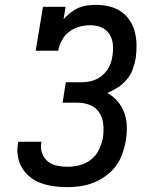

<svg xmlns="http://www.w3.org/2000/svg" viewBox="-20 -763 640 791"><path d="M258 8Q230 8 203.5 4.5Q177 1 152 -7.5Q127 -16 106.5 -31.5Q86 -47 72.5 -68.5Q59 -90 54 -117Q49 -144 54 -171Q54 -173 54.5 -175Q55 -177 55 -179H151Q151 -178 150.5 -177Q150 -176 150 -174Q146 -153 153.5 -132Q161 -111 177 -98Q193 -85 214.5 -80.5Q236 -76 258 -76Q283 -76 308.5 -82.5Q334 -89 355 -105.5Q376 -122 387.5 -146Q399 -170 404 -195Q408 -222 405.5 -249.5Q403 -277 389.5 -298.5Q376 -320 351.5 -330Q327 -340 300 -340H238L251 -424H314Q329 -424 344 -426.5Q359 -429 373.5 -435Q388 -441 400.5 -451.5Q413 -462 422 -475Q431 -488 436 -502.5Q441 -517 443 -532Q447 -556 445 -579.5Q443 -603 431 -622Q419 -641 398 -650Q377 -659 353 -659Q330 -659 307.5 -653Q285 -647 266 -633Q247 -619 235.5 -598Q224 -577 220 -554H127L157 -735H250L242 -684Q255 -699 270.5 -711Q286 -723 303.5 -730.5Q321 -738 339.5 -740.5Q358 -743 376 -743Q404 -743 430.5 -736.5Q457 -730 478.5 -715.5Q500 -701 514.5 -679Q529 -657 535.5 -631.5Q542 -606 542.5 -578Q543 -550 539 -522Q535 -499 526.5 -476.5Q518 -454 502 -435Q486 -416 465 -402.5Q444 -389 422 -380Q446 -367 464.5 -345.5Q483 -324 492.5 -297Q502 -270 502.5 -240.5Q503 -211 498 -181Q493 -154 483.5 -127.5Q474 -101 456.5 -78Q439 -55 415.5 -38Q392 -21 365.5 -10.5Q339 0 312 4Q285 8 258 8Z"/></svg>

Font: Iosevka Curly Slab MdEx
Style: Italic
Weight: 500
Width: 7
Italic angle: -9°
Monospace: yes
Designer: Belleve Invis
Foundry: Belleve Invis
Version: Version 11.0.0; ttfautohint (v1.8.3)